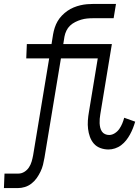

<svg xmlns="http://www.w3.org/2000/svg" viewBox="-94 -755 714 980"><path d="M-74 205 -71 131H0Q16 131 30.5 122Q45 113 54 99Q63 85 67.5 69.5Q72 54 75 38L157 -457H40L43 -530H169L177 -580Q180 -597 185.5 -614Q191 -631 200 -646.5Q209 -662 222 -675.5Q235 -689 250 -699.5Q265 -710 282 -717Q299 -724 316 -728Q333 -732 350 -733.5Q367 -735 384 -735H498L486 -662H381Q365 -662 350 -660.5Q335 -659 320 -654.5Q305 -650 290 -642.5Q275 -635 263.5 -624Q252 -613 245 -598.5Q238 -584 235 -568L229 -530H477L418 -172Q416 -160 415 -148.5Q414 -137 414.5 -126Q415 -115 417.5 -104Q420 -93 426 -84Q432 -75 442 -70.5Q452 -66 463 -66Q478 -66 492 -75Q506 -84 515 -97Q524 -110 530 -124.5Q536 -139 540 -154L596 -134Q591 -117 584.5 -100.5Q578 -84 569.5 -68.5Q561 -53 550 -39Q539 -25 524.5 -14Q510 -3 493 2.5Q476 8 460 8Q438 8 418 0.5Q398 -7 385 -22Q372 -37 365 -56.5Q358 -76 355.5 -97Q353 -118 354.5 -140Q356 -162 360 -184L405 -457H217L133 50Q130 68 125.5 86Q121 104 112.5 121.5Q104 139 93 154.5Q82 170 66.5 182Q51 194 33 199.5Q15 205 -3 205Z"/></svg>

Font: Iosevka Curly Extended
Style: Italic
Weight: 400
Width: 7
Italic angle: -9°
Monospace: yes
Designer: Belleve Invis
Foundry: Belleve Invis
Version: Version 11.1.0; ttfautohint (v1.8.3)